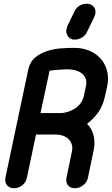

<svg xmlns="http://www.w3.org/2000/svg" viewBox="-20 -990 593 1019"><path d="M171 -276 123 -48Q118 -23 98.5 -7Q79 9 54 9Q31 9 17.5 -7Q4 -23 9 -48L130 -621Q139 -662 167 -685Q195 -708 231 -719.5Q267 -731 305.5 -733.5Q344 -736 375 -736Q418 -736 454 -721Q490 -706 514 -679Q538 -652 548 -614.5Q558 -577 549 -532L537 -479Q527 -431 502.5 -395.5Q478 -360 442 -333Q468 -307 477 -269.5Q486 -232 476 -187L447 -48Q442 -23 421.5 -7Q401 9 378 9Q353 9 340.5 -7Q328 -23 333 -48L362 -187Q366 -208 360.5 -224.5Q355 -241 343 -252.5Q331 -264 313.5 -270Q296 -276 277 -276ZM301 -390Q321 -390 341 -396.5Q361 -403 378.5 -414.5Q396 -426 408 -442.5Q420 -459 425 -480L436 -532Q441 -556 434.5 -573Q428 -590 413.5 -601Q399 -612 379.5 -617Q360 -622 339 -622Q333 -622 326.5 -622Q320 -622 311 -621L279 -619Q257 -617 243 -614L195 -390ZM375 -929V-928Q383 -948 401 -959Q419 -970 439 -970H445Q449 -970 454 -968L453 -969Q472 -964 481 -949Q490 -934 485 -913Q484 -910 483 -906.5Q482 -903 478 -898L480 -899L442 -821V-822Q434 -802 415.5 -791Q397 -780 379 -780H372Q370 -780 368 -780Q366 -780 364 -781Q347 -786 338 -801.5Q329 -817 333 -836Q334 -839 336 -843L337 -851Z"/></svg>

Font: VDS
Style: Bold Italic
Weight: 700
Designer: artmaker
Foundry: artmaker
Version: Version 1.000 2009 initial release